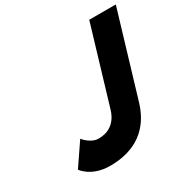

<svg xmlns="http://www.w3.org/2000/svg" viewBox="-184 -993 1158 1177"><g transform="rotate(-30 394.5 -405.0)"><path d="M788.7 -825H600.7L438 -281C413.1 -198 353.7 -165 288.3 -165C230.4 -165 188.2 -221 188.2 -221L81.2 -64C81.2 -64 132.6 15 265.9 15C445.4 15 563.1 -71 611.6 -233Z"/></g></svg>

Font: Hussar
Style: BdSuprExtOblThree
Weight: 700
Foundry: Cannot Into Space Fonts
Version: Version 2.00